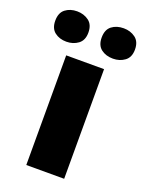

<svg xmlns="http://www.w3.org/2000/svg" viewBox="-183 -838 691 910"><g transform="rotate(20 163.0 -383.5)"><path d="M258 0H67V-553H258ZM-38 -690Q-38 -730 -14 -748.5Q10 -767 45 -767Q79 -767 104 -748.5Q129 -730 129 -690Q129 -651 104 -632.5Q79 -614 45 -614Q10 -614 -14 -632.5Q-38 -651 -38 -690ZM196 -690Q196 -730 220 -748.5Q244 -767 280 -767Q314 -767 339 -748.5Q364 -730 364 -690Q364 -651 339 -632.5Q314 -614 280 -614Q244 -614 220 -632.5Q196 -651 196 -690Z"/></g></svg>

Font: Noto Sans Black
Style: Regular
Weight: 900
Designer: Monotype Design Team
Foundry: Monotype Imaging Inc.
Version: Version 2.007